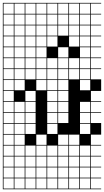

<svg xmlns="http://www.w3.org/2000/svg" viewBox="-20 -1025 732 1352"><path d="M0 307.7V-1004.8H692.3V-1000H620.2V-927.9H692.3V-923.1H620.2V-851H692.3V-846.2H620.2V-774H692.3V-769.2H620.2V-697.1H692.3V-692.3H620.2V-620.2H692.3V-615.4H620.2V-543.3H692.3V-538.5H620.2V-466.3H692.3V-384.6H620.2V-312.5H692.3V-307.7H620.2V-235.6H692.3V-230.8H620.2V-158.7H692.3V-76.9H620.2V-4.8H692.3V0H620.2V72.1H692.3V76.9H620.2V149H692.3V153.8H620.2V226H692.3V230.8H620.2V302.9H692.3V307.7ZM543.3 -927.9H615.4V-1000H543.3ZM466.3 -927.9H538.5V-1000H466.3ZM389.4 -927.9H461.5V-1000H389.4ZM312.5 -927.9H384.6V-1000H312.5ZM235.6 -927.9H307.7V-1000H235.6ZM158.7 -927.9H230.8V-1000H158.7ZM81.7 -927.9H153.8V-1000H81.7ZM4.8 -927.9H76.9V-1000H4.8ZM543.3 -851H615.4V-923.1H543.3ZM466.3 -851H538.5V-923.1H466.3ZM389.4 -851H461.5V-923.1H389.4ZM312.5 -851H384.6V-923.1H312.5ZM235.6 -851H307.7V-923.1H235.6ZM158.7 -851H230.8V-923.1H158.7ZM81.7 -851H153.8V-923.1H81.7ZM4.8 -851H76.9V-923.1H4.8ZM4.8 -774H76.9V-846.2H4.8ZM235.6 -774H307.7V-846.2H235.6ZM543.3 -774H615.4V-846.2H543.3ZM466.3 -774H538.5V-846.2H466.3ZM312.5 -774H384.6V-846.2H312.5ZM158.7 -774H230.8V-846.2H158.7ZM81.7 -774H153.8V-846.2H81.7ZM389.4 -774H461.5V-846.2H389.4ZM543.3 -697.1H615.4V-769.2H543.3ZM235.6 -697.1H307.7V-769.2H235.6ZM312.5 -697.1H384.6V-769.2H312.5ZM158.7 -697.1H230.8V-769.2H158.7ZM81.7 -697.1H153.8V-769.2H81.7ZM4.8 -697.1H76.9V-769.2H4.8ZM466.3 -697.1H538.5V-769.2H466.3ZM543.3 -620.2H615.4V-692.3H543.3ZM235.6 -620.2H307.7V-692.3H235.6ZM81.7 -620.2H153.8V-692.3H81.7ZM4.8 -620.2H76.9V-692.3H4.8ZM158.7 -620.2H230.8V-692.3H158.7ZM389.4 -620.2H461.5V-692.3H389.4ZM389.4 -543.3H461.5V-615.4H389.4ZM158.7 -543.3H230.8V-615.4H158.7ZM466.3 -543.3H538.5V-615.4H466.3ZM81.7 -543.3H153.8V-615.4H81.7ZM4.8 -543.3H76.9V-615.4H4.8ZM312.5 -543.3H384.6V-615.4H312.5ZM235.6 -543.3H307.7V-615.4H235.6ZM543.3 -543.3H615.4V-615.4H543.3ZM466.3 -466.3H538.5V-538.5H466.3ZM389.4 -466.3H461.5V-538.5H389.4ZM312.5 -466.3H384.6V-538.5H312.5ZM158.7 -466.3H230.8V-538.5H158.7ZM81.7 -466.3H153.8V-538.5H81.7ZM4.8 -466.3H76.9V-538.5H4.8ZM235.6 -466.3H307.7V-538.5H235.6ZM543.3 -466.3H615.4V-538.5H543.3ZM389.4 -389.4H461.5V-461.5H389.4ZM4.8 -389.4H76.9V-461.5H4.8ZM81.7 -389.4H153.8V-461.5H81.7ZM543.3 -389.4H615.4V-461.5H543.3ZM235.6 -389.4H307.7V-461.5H235.6ZM312.5 -389.4H384.6V-461.5H312.5ZM389.4 -312.5H461.5V-384.6H389.4ZM158.7 -312.5H230.8V-384.6H158.7ZM76.9 -384.6H4.8V-312.5H76.9ZM312.5 -312.5H384.6V-384.6H312.5ZM312.5 -235.6H384.6V-307.7H312.5ZM543.3 -235.6H615.4V-307.7H543.3ZM4.8 -235.6H76.9V-307.7H4.8ZM81.7 -235.6H153.8V-307.7H81.7ZM389.4 -235.6H461.5V-307.7H389.4ZM158.7 -235.6H230.8V-307.7H158.7ZM312.5 -158.7H384.6V-230.8H312.5ZM81.7 -158.7H153.8V-230.8H81.7ZM543.3 -158.7H615.4V-230.8H543.3ZM4.8 -158.7H76.9V-230.8H4.8ZM389.4 -158.7H461.5V-230.8H389.4ZM158.7 -158.7H230.8V-230.8H158.7ZM312.5 -81.7H384.6V-153.8H312.5ZM81.7 -81.7H153.8V-153.8H81.7ZM543.3 -81.7H615.4V-153.8H543.3ZM4.8 -81.7H76.9V-153.8H4.8ZM158.7 -81.7H230.8V-153.8H158.7ZM81.7 -4.8H153.8V-76.9H81.7ZM235.6 -4.8H307.7V-76.9H235.6ZM466.3 -4.8H538.5V-76.9H466.3ZM4.8 -4.8H76.9V-76.9H4.8ZM389.4 -4.8H461.5V-76.9H389.4ZM4.8 72.1H76.9V0H4.8ZM389.4 72.1H461.5V0H389.4ZM158.7 72.1H230.8V0H158.7ZM81.7 72.1H153.8V0H81.7ZM312.5 72.1H384.6V0H312.5ZM466.3 72.1H538.5V0H466.3ZM235.6 72.1H307.7V0H235.6ZM543.3 72.1H615.4V0H543.3ZM81.7 149H153.8V76.9H81.7ZM389.4 149H461.5V76.9H389.4ZM312.5 149H384.6V76.9H312.5ZM466.3 149H538.5V76.9H466.3ZM158.7 149H230.8V76.9H158.7ZM235.6 149H307.7V76.9H235.6ZM543.3 149H615.4V76.9H543.3ZM4.8 149H76.9V76.9H4.8ZM4.8 226H76.9V153.8H4.8ZM543.3 226H615.4V153.8H543.3ZM158.7 226H230.8V153.8H158.7ZM389.4 226H461.5V153.8H389.4ZM312.5 226H384.6V153.8H312.5ZM466.3 226H538.5V153.8H466.3ZM235.6 226H307.7V153.8H235.6ZM81.7 226H153.8V153.8H81.7ZM543.3 302.9H615.4V230.8H543.3ZM389.4 302.9H461.5V230.8H389.4ZM158.7 302.9H230.8V230.8H158.7ZM312.5 302.9H384.6V230.8H312.5ZM466.3 302.9H538.5V230.8H466.3ZM235.6 302.9H307.7V230.8H235.6ZM4.8 302.9H76.9V230.8H4.8ZM81.7 302.9H153.8V230.8H81.7Z"/></svg>

Font: Jacquarda Bastarda 9 Charted
Style: Regular
Weight: 400
Designer: Sarah Cadigan-Fried
Version: Version 1.000; ttfautohint (v1.8.4.7-5d5b)